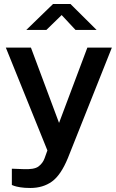

<svg xmlns="http://www.w3.org/2000/svg" viewBox="-20 -767 577 956"><path d="M80.5 165.5C94.2 167.8 111 169 131 169C173 169 208.8 158.3 238.5 137C268.2 115.7 294.7 76.7 318 20L537 -530H415L274 -155L134 -530H9L216 -18L202 21C196 37.7 185.8 51.3 171.5 62C157.2 72.7 131.3 77 94 75L39 73V154C40.3 154.7 44.2 156.2 50.5 158.5C56.8 160.8 66.8 163.2 80.5 165.5ZM287 -692 356 -618H461L331 -747H244L111 -618H211Z"/></svg>

Font: Morrison SemiBold
Style: Regular
Weight: 600
Designer: Pablo Impallari, Rodrigo Fuenzalida (Modified by Dan O. Williams)
Version: Version 0.030; ttfautohint (v1.8.1)